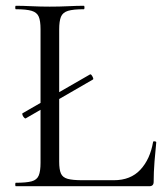

<svg xmlns="http://www.w3.org/2000/svg" viewBox="-20 -645 563 665"><path d="M69 -235Q66.9 -234 63.3 -237.9Q59.6 -241.8 57.9 -246.7Q56.2 -251.7 58.2 -252.8L291.4 -387Q294.2 -388.8 297.4 -384.5Q300.6 -380.2 302.4 -375.3Q304.2 -370.4 301.2 -369.2ZM185 -543V-85Q185 -57.7 191 -44.1Q197 -30.4 214.3 -25.6Q231.6 -20.8 265.2 -20.8H374.4Q432.4 -20.8 466.2 -57.2Q500 -93.6 510.2 -153.2Q510.4 -156.2 515.8 -155.6Q521.2 -155 521.2 -152Q518.2 -124.6 515.2 -86.1Q512.2 -47.7 512.2 -15Q512.2 0 497.1 0H34.8Q32.8 0 32.8 -6Q32.8 -12 34.8 -12Q71.3 -12 89.6 -17Q107.9 -22 114.1 -37Q120.4 -52 120.4 -81V-544Q120.4 -573 114.1 -587.5Q107.9 -602 89.6 -607.5Q71.3 -613 34.8 -613Q32.8 -613 32.8 -619Q32.8 -625 34.8 -625Q58.8 -625 89.1 -623.5Q119.3 -622 152.1 -622Q187 -622 217 -623.5Q247 -625 270.4 -625Q272.6 -625 272.6 -619Q272.6 -613 270.4 -613Q233.9 -613 215.7 -607.5Q197.5 -602 191.2 -587Q185 -572 185 -543Z"/></svg>

Font: Cormorant Garamond Light
Style: Regular
Weight: 300
Designer: Christian Thalmann (Catharsis Fonts)
Foundry: Catharsis Fonts
Version: Version 4.001